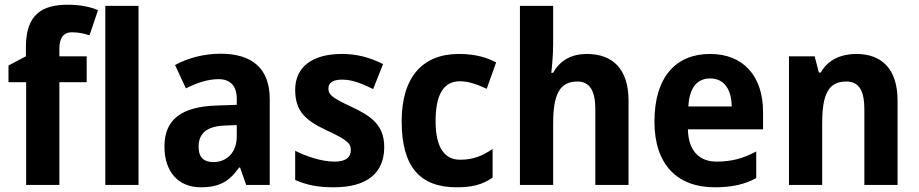

<svg xmlns="http://www.w3.org/2000/svg" viewBox="-20 -785 3899 815"><path d="M348 -436V-546H232V-582C233 -622 248 -648 285 -648C315 -648 338 -642 360 -635L396 -742C366 -755 321 -765 268 -765C159 -765 90 -724 90 -586V-546L16 -507V-436H91V0H232V-436Z M568 0V-760H427V0Z M916 -557C847 -557 778 -539 723 -509L769 -410C818 -434 862 -449 908 -449C957 -449 985 -421 985 -366V-340L898 -337C752 -332 678 -279 678 -163C678 -56 737 10 832 10C913 10 954 -16 995 -74H999L1025 0H1125V-364C1125 -494 1051 -557 916 -557ZM934 -252 985 -254V-206C985 -137 942 -97 886 -97C847 -97 823 -115 823 -162C823 -215 853 -249 934 -252Z M1611 -161C1611 -255 1554 -293 1473 -331C1387 -371 1374 -384 1374 -409C1374 -434 1393 -447 1432 -447C1479 -447 1517 -429 1564 -407L1606 -513C1546 -543 1492 -556 1431 -556C1309 -556 1233 -503 1233 -404C1233 -315 1274 -275 1366 -232C1462 -188 1469 -173 1469 -147C1469 -118 1449 -99 1400 -99C1348 -99 1284 -119 1233 -145V-21C1284 1 1330 10 1397 10C1535 10 1611 -48 1611 -161Z M1918 10C1985 10 2027 -1 2071 -31V-153C2028 -123 1988 -107 1933 -107C1866 -107 1829 -160 1829 -271C1829 -382 1862 -440 1932 -440C1968 -440 2003 -428 2046 -408L2086 -520C2048 -540 2000 -556 1928 -556C1774 -556 1685 -458 1685 -270C1685 -77 1763 10 1918 10Z M2328 -599V-760H2187V0H2328V-260C2328 -378 2352 -439 2431 -439C2483 -439 2507 -400 2507 -321V0H2648V-358C2648 -492 2581 -556 2471 -556C2409 -556 2358 -531 2328 -476H2320C2323 -500 2328 -553 2328 -599Z M2994 -556C2849 -556 2758 -458 2758 -269C2758 -87 2854 10 3014 10C3087 10 3140 -2 3190 -29V-142C3134 -112 3084 -99 3022 -99C2946 -99 2902 -147 2900 -236H3219V-309C3219 -464 3134 -556 2994 -556ZM2994 -452C3056 -452 3085 -403 3086 -333H2902C2906 -417 2943 -452 2994 -452Z M3615 -556C3553 -556 3495 -533 3464 -477H3456L3438 -546H3329V0H3470V-260C3470 -381 3494 -439 3572 -439C3627 -439 3649 -399 3649 -321V0H3790V-358C3790 -493 3722 -556 3615 -556Z"/></svg>

Font: Noto Sans Sinhala UI SemiCondensed
Style: Bold
Weight: 700
Width: 4
Designer: Jelle Bosma - Monotype Design Team
Foundry: Monotype Imaging Inc.
Version: Version 2.006